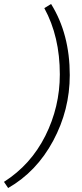

<svg xmlns="http://www.w3.org/2000/svg" viewBox="-92 -766 413 966"><path d="M165 -746Q259 -595 259 -388Q259 -213 175.5 -57.5Q92 98 -51 180L-72 149Q63 63 136 -82.5Q209 -228 209 -392Q209 -582 131 -725Z"/></svg>

Font: Elaine Sans Light
Style: Italic
Weight: 300
Italic angle: -13°
Designer: Wei Huang
Foundry: Wei Huang
Version: Version 2.001;December 24, 2019;FontCreator 12.0.0.2547 64-b